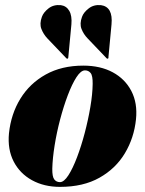

<svg xmlns="http://www.w3.org/2000/svg" viewBox="-20 -719 565 749"><path d="M305 -463Q371.5 -463 419.8 -437Q468 -411 492.5 -363.8Q517 -316.5 510.5 -253.5Q503 -181 467.2 -121.2Q431.5 -61.5 368.2 -25.8Q305 10 214 10Q152 10 104.8 -16Q57.5 -42 33.2 -89.2Q9 -136.5 15 -199Q23 -274.5 59.5 -334Q96 -393.5 158.2 -428.2Q220.5 -463 305 -463ZM214 -8.5Q229.5 -8.5 246.8 -35.2Q264 -62 280.5 -105.5Q297 -149 310.5 -200.2Q324 -251.5 332.5 -301.8Q341 -352 341.5 -391.5Q342 -424 333.5 -434.2Q325 -444.5 311.5 -444.5Q295.5 -444.5 278.2 -417.8Q261 -391 244.5 -347.5Q228 -304 214.5 -252.8Q201 -201.5 193 -151.2Q185 -101 184 -61.5Q183.5 -29.5 191.8 -19Q200 -8.5 214 -8.5ZM415 -623.5 403 -496Q403 -494.5 403.2 -493.2Q403.5 -492 401 -490.5Q398.5 -489 396 -491.5L321.5 -569.5Q306 -585.5 298 -606Q290 -626.5 300 -653.5Q306 -670.5 325.8 -686Q345.5 -701.5 373.5 -699Q421.5 -692.5 415 -623.5ZM258.5 -623.5 246.5 -496Q246.5 -492 244.5 -490.5Q241.5 -489 239 -491.5L164.5 -569.5Q149.5 -585.5 141.5 -606Q133.5 -626.5 143.5 -653.5Q149.5 -670.5 169 -686Q188.5 -701.5 217 -699Q239 -696 250.2 -676.8Q261.5 -657.5 258.5 -623.5Z"/></svg>

Font: Fraunces 144pt Black
Style: Italic
Weight: 900
Italic angle: -16°
Version: Version 1.000;[0bf87f6ff]